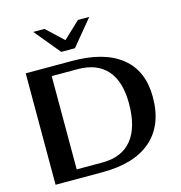

<svg xmlns="http://www.w3.org/2000/svg" viewBox="-131 -1048 1097 1165"><g transform="rotate(-15 418.0 -465.5)"><path d="M74 -700H364Q567 -700 674.5 -613.5Q782 -527 782 -362Q782 -186 676 -93Q570 0 370 0H74ZM384 -57Q506 -57 569 -134.5Q632 -212 632 -362Q632 -500 569 -571.5Q506 -643 384 -643H222V-57ZM183 -931H254L359 -832L464 -931H535L402 -770H316Z"/></g></svg>

Font: Fahkwang SemiBold
Style: Regular
Weight: 600
Designer: Suppakit Chalermlarp | Katatrad Co.,Ltd.
Foundry: Cadson Demak Co.,Ltd.
Version: Version 1.000; ttfautohint (v1.6)